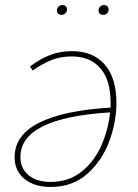

<svg xmlns="http://www.w3.org/2000/svg" viewBox="-20 -732 549 762"><path d="M442 -324Q442 -248 413.5 -171Q385 -94 326.5 -42Q268 10 181 10Q116 10 77 -22Q38 -54 38 -108Q38 -196 135.5 -245Q233 -294 419 -305V-323Q419 -415 378 -461.5Q337 -508 266 -508Q221 -508 186 -494.5Q151 -481 110 -452L99 -468Q140 -499 179.5 -514Q219 -529 266 -529Q349 -529 395.5 -476Q442 -423 442 -324ZM417 -286Q61 -264 61 -109Q61 -64 93 -37Q125 -10 181 -10Q253 -10 304 -51Q355 -92 382.5 -155Q410 -218 417 -286ZM206 -690Q206 -699 212 -705.5Q218 -712 227 -712Q236 -712 241 -707Q246 -702 246 -694Q246 -686 239.5 -679.5Q233 -673 224 -673Q216 -673 211 -677.5Q206 -682 206 -690ZM371 -690Q371 -699 377 -705.5Q383 -712 393 -712Q401 -712 406 -707Q411 -702 411 -694Q411 -685 405 -679Q399 -673 389 -673Q381 -673 376 -677.5Q371 -682 371 -690Z"/></svg>

Font: FiraGO Thin
Style: Italic
Weight: 100
Italic angle: -8°
Designer: bBox Type GmbH
Foundry: bBox Type GmbH
Version: Version 1.001